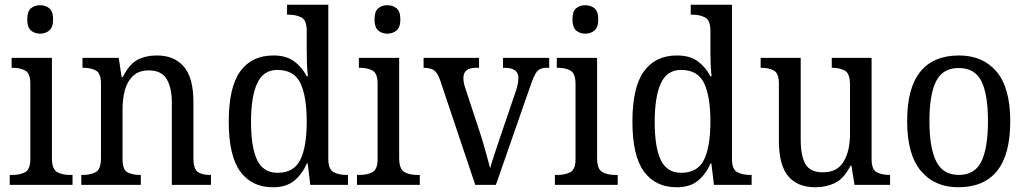

<svg xmlns="http://www.w3.org/2000/svg" viewBox="-20 -780 4333 810"><path d="M149 -638Q126 -638 110.5 -651.5Q95 -665 95 -698Q95 -732 110.5 -745Q126 -758 149 -758Q172 -758 188 -745Q204 -732 204 -698Q204 -665 188 -651.5Q172 -638 149 -638ZM21 0V-42H33Q64 -42 86 -53.5Q108 -65 108 -109V-426Q108 -470 87 -482Q66 -494 35 -494H29V-536H199V-114Q199 -67 220.5 -54.5Q242 -42 274 -42H286V0Z M323 0V-42H331Q362 -42 384 -54Q406 -66 406 -114V-426Q406 -471 384.5 -482.5Q363 -494 333 -494H328V-536H481L493 -455H498Q525 -509 560 -527.5Q595 -546 642 -546Q715 -546 755.5 -499Q796 -452 796 -350V-114Q796 -66 815 -54Q834 -42 865 -42H870V0H705V-346Q705 -410 683 -446.5Q661 -483 608 -483Q566 -483 541.5 -460Q517 -437 507 -400Q497 -363 497 -320V-109Q497 -64 518 -53Q539 -42 569 -42H574V0Z M1132 10Q1042 10 993.5 -56.5Q945 -123 945 -267Q945 -412 993.5 -479Q1042 -546 1133 -546Q1187 -546 1220.5 -521.5Q1254 -497 1274 -458H1279Q1276 -482 1275 -511.5Q1274 -541 1274 -566V-650Q1274 -695 1251.5 -706.5Q1229 -718 1199 -718H1191V-760H1365V-110Q1365 -66 1387 -54Q1409 -42 1440 -42H1448V0H1289L1278 -91H1275Q1254 -44 1220.5 -17Q1187 10 1132 10ZM1151 -51Q1220 -51 1247 -106Q1274 -161 1274 -267Q1274 -373 1247.5 -429Q1221 -485 1150 -485Q1091 -485 1065 -428.5Q1039 -372 1039 -266Q1039 -158 1065 -104.5Q1091 -51 1151 -51Z M1614 -638Q1591 -638 1575.5 -651.5Q1560 -665 1560 -698Q1560 -732 1575.5 -745Q1591 -758 1614 -758Q1637 -758 1653 -745Q1669 -732 1669 -698Q1669 -665 1653 -651.5Q1637 -638 1614 -638ZM1486 0V-42H1498Q1529 -42 1551 -53.5Q1573 -65 1573 -109V-426Q1573 -470 1552 -482Q1531 -494 1500 -494H1494V-536H1664V-114Q1664 -67 1685.5 -54.5Q1707 -42 1739 -42H1751V0Z M1837 -441Q1826 -473 1811 -483.5Q1796 -494 1767 -494V-536H2001V-494H1988Q1935 -494 1935 -451Q1935 -441 1937 -430.5Q1939 -420 1943 -408L2005 -220Q2017 -183 2029 -139.5Q2041 -96 2048 -70Q2053 -91 2066 -129.5Q2079 -168 2092 -207L2156 -395Q2167 -428 2167 -451Q2167 -494 2109 -494H2102V-536H2297V-494H2286Q2259 -494 2246 -479Q2233 -464 2217 -416L2072 0H1985Z M2449 -638Q2426 -638 2410.5 -651.5Q2395 -665 2395 -698Q2395 -732 2410.5 -745Q2426 -758 2449 -758Q2472 -758 2488 -745Q2504 -732 2504 -698Q2504 -665 2488 -651.5Q2472 -638 2449 -638ZM2321 0V-42H2333Q2364 -42 2386 -53.5Q2408 -65 2408 -109V-426Q2408 -470 2387 -482Q2366 -494 2335 -494H2329V-536H2499V-114Q2499 -67 2520.5 -54.5Q2542 -42 2574 -42H2586V0Z M2835 10Q2745 10 2696.5 -56.5Q2648 -123 2648 -267Q2648 -412 2696.5 -479Q2745 -546 2836 -546Q2890 -546 2923.5 -521.5Q2957 -497 2977 -458H2982Q2979 -482 2978 -511.5Q2977 -541 2977 -566V-650Q2977 -695 2954.5 -706.5Q2932 -718 2902 -718H2894V-760H3068V-110Q3068 -66 3090 -54Q3112 -42 3143 -42H3151V0H2992L2981 -91H2978Q2957 -44 2923.5 -17Q2890 10 2835 10ZM2854 -51Q2923 -51 2950 -106Q2977 -161 2977 -267Q2977 -373 2950.5 -429Q2924 -485 2853 -485Q2794 -485 2768 -428.5Q2742 -372 2742 -266Q2742 -158 2768 -104.5Q2794 -51 2854 -51Z M3420 10Q3345 10 3305.5 -36.5Q3266 -83 3266 -186V-427Q3266 -471 3244.5 -482.5Q3223 -494 3192 -494H3189V-536H3358V-190Q3358 -124 3377.5 -88.5Q3397 -53 3452 -53Q3512 -53 3539 -98Q3566 -143 3566 -216V-422Q3566 -470 3544.5 -482Q3523 -494 3492 -494H3489V-536H3657V-109Q3657 -64 3679.5 -53Q3702 -42 3732 -42H3735V0H3585L3572 -81H3568Q3540 -26 3502.5 -8Q3465 10 3420 10Z M4023 10Q3923 10 3865 -59Q3807 -128 3807 -269Q3807 -409 3862.5 -477.5Q3918 -546 4026 -546Q4127 -546 4184.5 -477.5Q4242 -409 4242 -269Q4242 -128 4186.5 -59Q4131 10 4023 10ZM4025 -42Q4093 -42 4120.5 -99.5Q4148 -157 4148 -269Q4148 -381 4120.5 -437Q4093 -493 4024 -493Q3957 -493 3929 -437Q3901 -381 3901 -269Q3901 -157 3929.5 -99.5Q3958 -42 4025 -42Z"/></svg>

Font: Noto Serif Tamil SemiCondensed
Style: Italic
Weight: 400
Width: 4
Italic angle: -12°
Designer: Indian Type Foundry, Tom Grace, and the Monotype Design Team
Foundry: Monotype Imaging Inc.
Version: Version 2.003; ttfautohint (v1.8.4.7-5d5b)